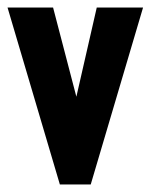

<svg xmlns="http://www.w3.org/2000/svg" viewBox="-27 -490 400 510"><path d="M132 0 -7 -470H114L179 -221L174 -225L230 -470H353L214 0Z"/></svg>

Font: Smooch Sans Thin ExtraBold
Style: Regular
Weight: 800
Version: Version 1.010